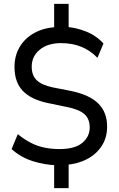

<svg xmlns="http://www.w3.org/2000/svg" viewBox="-20 -856 616 993"><path d="M260 117V-20L278 -1Q210 -3 148 -23Q86 -43 40 -85L72 -162Q103 -137 135.5 -119.5Q168 -102 206 -93.5Q244 -85 288 -85Q367 -85 405.5 -117Q444 -149 444 -197Q444 -242 415.5 -266.5Q387 -291 324 -303L228 -323Q141 -341 98 -386Q55 -431 55 -510Q55 -568 82 -613.5Q109 -659 158.5 -686Q208 -713 274 -716L260 -702V-836H335V-702L320 -717Q372 -714 425 -693Q478 -672 515 -631L484 -557Q446 -596 399.5 -614.5Q353 -633 296 -633Q227 -633 185.5 -599Q144 -565 144 -511Q144 -466 170 -441Q196 -416 253 -404L350 -385Q444 -365 489 -320Q534 -275 534 -201Q534 -144 506 -101Q478 -58 430 -33Q382 -8 319 -3L335 -21V117Z"/></svg>

Font: Nunitoga
Style: Medium
Weight: 500
Designer: Vernon Adams
Foundry: Vernon Adams
Version: Version 1.0